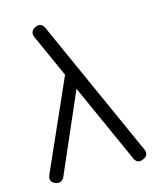

<svg xmlns="http://www.w3.org/2000/svg" viewBox="-107 -775 707 853"><g transform="rotate(-15 247.0 -349.0)"><path d="M120 -654Q114 -668 118.8 -678.8Q123.5 -689.5 137 -695.5Q151 -702 161.8 -697.8Q172.5 -693.5 178.5 -679L463 -45Q475.5 -15.5 446 -3.5Q417.5 9 404.5 -20ZM251.5 -406 83 -19Q77.5 -6.5 66.2 -2.2Q55 2 41.5 -3.5Q13.5 -16 26 -45L221 -484.5Z"/></g></svg>

Font: Jura Light Medium
Style: Regular
Weight: 500
Version: Version 5.106